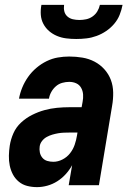

<svg xmlns="http://www.w3.org/2000/svg" viewBox="-20 -760 540 788"><path d="M132 8Q111 8 91.5 3Q72 -2 57 -14.5Q42 -27 33 -44Q24 -61 20 -80.5Q16 -100 16.5 -121Q17 -142 20 -162Q24 -188 35 -213Q46 -238 66.5 -257Q87 -276 112 -288.5Q137 -301 162.5 -308Q188 -315 214 -317.5Q240 -320 266 -320H315L319 -342Q322 -357 321 -372Q320 -387 313 -399.5Q306 -412 293 -418Q280 -424 264 -424Q250 -424 235.5 -420Q221 -416 209.5 -406Q198 -396 190.5 -382.5Q183 -369 181 -355H58Q62 -378 71.5 -401Q81 -424 95.5 -444.5Q110 -465 129.5 -481.5Q149 -498 171.5 -509Q194 -520 217.5 -524Q241 -528 264 -528Q292 -528 318.5 -523.5Q345 -519 368 -507Q391 -495 408.5 -475.5Q426 -456 435 -432Q444 -408 444.5 -380.5Q445 -353 440 -325L386 0H262L276 -82Q265 -62 249.5 -45Q234 -28 215 -16Q196 -4 174.5 2Q153 8 132 8ZM199 -96Q218 -96 236.5 -105.5Q255 -115 267.5 -131Q280 -147 286.5 -166Q293 -185 296 -204L298 -216H266Q254 -216 242 -215.5Q230 -215 218.5 -213Q207 -211 195 -207.5Q183 -204 172 -198Q161 -192 153 -182Q145 -172 143 -160Q141 -147 143.5 -134.5Q146 -122 154 -112.5Q162 -103 174 -99.5Q186 -96 199 -96ZM293 -600Q272 -600 252 -602.5Q232 -605 214 -612.5Q196 -620 181.5 -632.5Q167 -645 158 -662Q149 -679 147.5 -699Q146 -719 150 -740H243Q241 -726 244 -713.5Q247 -701 256.5 -692.5Q266 -684 279 -681Q292 -678 306 -678Q320 -678 334 -681Q348 -684 360 -692.5Q372 -701 379.5 -713.5Q387 -726 390 -740H483Q479 -719 471 -699Q463 -679 448.5 -662Q434 -645 415.5 -632.5Q397 -620 376.5 -612.5Q356 -605 335 -602.5Q314 -600 293 -600Z"/></svg>

Font: Iosevka SS04 Extrabold
Style: Italic
Weight: 800
Italic angle: -9°
Monospace: yes
Designer: Belleve Invis
Foundry: Belleve Invis
Version: Version 19.0.0; ttfautohint (v1.8.4)